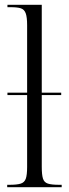

<svg xmlns="http://www.w3.org/2000/svg" viewBox="-20 -780 287 800"><path d="M10 0V-10H19Q51 -10 66.5 -15Q82 -20 87.5 -35.5Q93 -51 93 -84V-384H11V-394H93V-675Q93 -709 87 -725Q81 -741 66.5 -745.5Q52 -750 25 -750H11V-760H154V-394H235V-384H154V-85Q154 -52 159 -36Q164 -20 179.5 -15Q195 -10 227 -10H237V0Z"/></svg>

Font: Noto Serif Display Condensed Light
Style: Regular
Weight: 300
Width: 3
Designer: Monotype Design Team
Foundry: Monotype Imaging Inc.
Version: Version 2.009